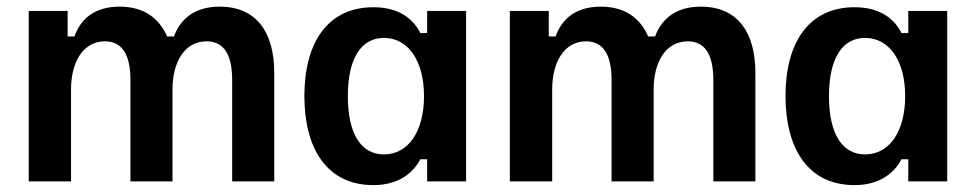

<svg xmlns="http://www.w3.org/2000/svg" viewBox="-20 -532 2862 563"><path d="M188.3 0V-270C188.3 -349.2 223.3 -410.8 287.5 -410.8C340 -410.8 362.5 -369.2 362.5 -296.7V0H485.8V-270C485.8 -349.2 520.8 -410.8 585.8 -410.8C638.3 -410.8 660.8 -369.2 660.8 -296.7V0H784.2V-318.3C784.2 -436.7 732.5 -512.5 624.2 -512.5C550.8 -512.5 509.2 -476.7 490 -425H470C445.8 -480 400.8 -512.5 330.8 -512.5C255.8 -512.5 215.8 -475 198.3 -425H178.3V-500H64.2V0Z M1075 10.8C1146.7 10.8 1190.8 -23.3 1212.5 -65H1232.5V0H1346.7V-500H1232.5V-435H1212.5C1190.8 -479.2 1146.7 -510.8 1075 -510.8C940 -510.8 872.5 -405.8 872.5 -250.8C872.5 -97.5 937.5 10.8 1075 10.8ZM1105.8 -79.2C1040 -79.2 1000 -137.5 1000 -250C1000 -362.5 1040 -420.8 1105.8 -420.8C1176.7 -420.8 1223.3 -354.2 1223.3 -250C1223.3 -145.8 1176.7 -79.2 1105.8 -79.2Z M1599.2 0V-270C1599.2 -349.2 1634.2 -410.8 1698.3 -410.8C1750.8 -410.8 1773.3 -369.2 1773.3 -296.7V0H1896.7V-270C1896.7 -349.2 1931.7 -410.8 1996.7 -410.8C2049.2 -410.8 2071.7 -369.2 2071.7 -296.7V0H2195V-318.3C2195 -436.7 2143.3 -512.5 2035 -512.5C1961.7 -512.5 1920 -476.7 1900.8 -425H1880.8C1856.7 -480 1811.7 -512.5 1741.7 -512.5C1666.7 -512.5 1626.7 -475 1609.2 -425H1589.2V-500H1475V0Z M2485.8 10.8C2557.5 10.8 2601.7 -23.3 2623.3 -65H2643.3V0H2757.5V-500H2643.3V-435H2623.3C2601.7 -479.2 2557.5 -510.8 2485.8 -510.8C2350.8 -510.8 2283.3 -405.8 2283.3 -250.8C2283.3 -97.5 2348.3 10.8 2485.8 10.8ZM2516.7 -79.2C2450.8 -79.2 2410.8 -137.5 2410.8 -250C2410.8 -362.5 2450.8 -420.8 2516.7 -420.8C2587.5 -420.8 2634.2 -354.2 2634.2 -250C2634.2 -145.8 2587.5 -79.2 2516.7 -79.2Z"/></svg>

Font: Familjen Grotesk SemiBold
Style: Regular
Weight: 600
Designer: Anders Wikstroem, Jonas Baeckman, Matilda Gysing, Kristian Moeller
Foundry: Familjen STHLM AB
Version: Version 2.000